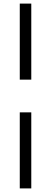

<svg xmlns="http://www.w3.org/2000/svg" viewBox="-20 -828 283 1068"><path d="M90 -203H154V220H90ZM90 -808H154V-385H90Z"/></svg>

Font: Plata Sans Light
Style: Regular
Weight: 300
Designer: Pablo Impallari, Andres Torresi, & Cristiano Sobral
Foundry: Pablo Impallari, Andres Torresi, & Cristiano Sobral
Version: Version 1.00;December 28, 2019;FontCreator 12.0.0.2547 64-bi